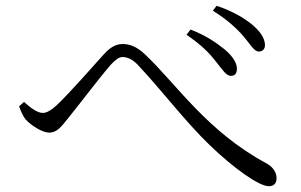

<svg xmlns="http://www.w3.org/2000/svg" viewBox="-20 -716 1040 663"><path d="M725 -504C748 -476 761 -454 777 -454C789 -454 797 -460 798 -475C800 -496 785 -521 755 -546C730 -566 693 -593 638 -614L624 -596C675 -561 701 -535 725 -504ZM823 -588C847 -559 858 -538 874 -538C887 -538 895 -547 895 -560C895 -584 878 -609 847 -634C823 -653 785 -677 728 -696L715 -679C762 -650 798 -618 823 -588ZM46 -349C52 -332 59 -315 69 -303C89 -282 126 -258 150 -258C176 -258 191 -277 217 -310C256 -358 327 -452 363 -493C379 -510 391 -519 403 -519C418 -519 435 -513 454 -494C538 -405 618 -298 704 -215C789 -133 875 -73 908 -73C927 -73 935 -84 935 -101C935 -121 922 -140 900 -152C695 -262 588 -427 482 -527C452 -556 427 -564 403 -564C379 -564 359 -551 339 -529C299 -485 220 -394 175 -352C158 -336 141 -326 128 -326C110 -326 87 -342 63 -364Z"/></svg>

Font: Noto Serif HK Light
Style: Regular
Weight: 300
Designer: Ryoko NISHIZUKA 西塚涼子 (kana & ideographs); Frank Grießhammer (Latin, Greek & Cyrillic); Wenlong ZHANG 张文龙 (bopomofo); San
Foundry: Adobe
Version: Version 2.001;hotconv 1.1.0;makeotfexe 2.6.0